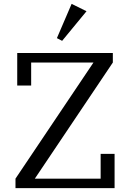

<svg xmlns="http://www.w3.org/2000/svg" viewBox="-20 -972 677 992"><path d="M60 -49 463 -649H141V-530H69V-698H563V-649L160 -49H500V-177H572V0H60ZM274 -775 350 -952 427 -914 301 -761Z"/></svg>

Font: IBM Plex Serif
Style: Regular
Weight: 400
Designer: Mike Abbink, Paul van der Laan, Pieter van Rosmalen
Foundry: Bold Monday
Version: Version 3.001